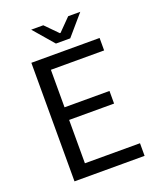

<svg xmlns="http://www.w3.org/2000/svg" viewBox="-150 -908 821 998"><g transform="rotate(-20 260.5 -409.0)"><path d="M464.4 -655.8V-586.9H169.9V-379.4H418.5V-309.6H169.9V-69.8H474.6V0H86.9V-655.8ZM320.3 -706.1H241.2L145 -817.9H211.9L278.8 -750H282.7L349.6 -817.9H416.5Z"/></g></svg>

Font: Varta
Style: Regular
Weight: 400
Designer: Joana Correia, Viktoriya Grabowska, Eben Sorkin
Foundry: Sorkin Type
Version: Version 1.003; ttfautohint (v1.3) -l 8 -r 24 -G 200 -x 12 -H